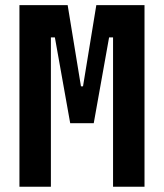

<svg xmlns="http://www.w3.org/2000/svg" viewBox="-20 -713 626 733"><path d="M54.2 0V-693.4H238.3L289.1 -383.3H296.9L347.7 -693.4H531.7V0H411.6V-570.3H396.5L337.9 -242.7H248L189.5 -570.3H174.3V0Z"/></svg>

Font: Cascadia Mono PL
Style: Bold
Weight: 700
Monospace: yes
Designer: Aaron Bell
Foundry: Saja Typeworks
Version: Version 2404.023; ttfautohint (v1.8.4)